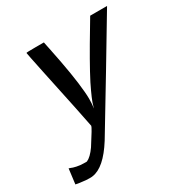

<svg xmlns="http://www.w3.org/2000/svg" viewBox="-153 -563 847 887"><g transform="rotate(-30 270.0 -119.5)"><path d="M11 117 20 120Q28 124 46.5 128Q65 132 84 132H100Q123 122 149 85Q200 6 200 -1L178 -110Q155 -218 132 -328Q109 -438 109 -442Q109 -444 156 -444H203L204 -439Q205 -434 207 -424Q209 -414 211 -405Q245 -241 252 -153Q254 -131 254 -114Q254 -81 250 -67V-65L254 -76Q261 -104 297 -177Q339 -259 422 -397L450 -444H540Q540 -443 385.5 -186Q231 71 219 90Q153 195 89 204Q85 205 73 205Q52 205 34 202Q29 202 21 200.5Q13 199 7 198L1 197Q1 196 6 157Q11 118 11 117Z"/></g></svg>

Font: MathJax_SansSerif
Style: Italic
Weight: 400
Version: Version 1.1